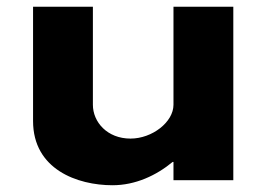

<svg xmlns="http://www.w3.org/2000/svg" viewBox="-20 -548 788 568"><path d="M670.2 -528H493.2V-238C493.2 -187 430.3 -138 366.1 -138C297.2 -138 254.8 -187 254.8 -238V-528H77.8V-190C77.8 -47 208.8 0 312.9 0C380.7 0 442.4 -29 490.8 -69H493.2V-15H670.2Z"/></svg>

Font: Hussar
Style: BdSuprExt
Weight: 700
Foundry: Cannot Into Space Fonts
Version: Version 2.00